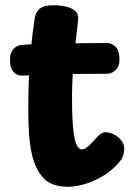

<svg xmlns="http://www.w3.org/2000/svg" viewBox="-20 -706 521 734"><path d="M112.6 -635.9Q116.1 -659 131.7 -672.5Q147.3 -686 184.8 -686Q210 -686 232.8 -680.7Q255.6 -675.4 268.8 -662.9Q282 -650.4 278.4 -627.1Q272 -574.8 266.1 -519.3Q260.2 -463.8 257.2 -405.4Q254.2 -347 255.8 -285Q257.6 -220.7 263.1 -188.4Q268.6 -156.1 276.6 -145.4Q284.6 -134.8 292.9 -134.8Q301.9 -134.8 313.2 -143.6Q324.4 -152.3 334.8 -163.7Q345.2 -175.1 351.2 -182.1Q357.2 -189.1 365.5 -194.7Q373.8 -200.3 385.4 -200.3Q399.8 -200.3 416 -192Q432.2 -183.7 443.7 -169.4Q455.1 -155.1 455.1 -136.1Q455.1 -129.1 451.2 -112.6Q447.3 -96 423 -72Q396 -45.2 363.2 -27.2Q330.3 -9.2 298.4 -0.6Q266.4 8 240.6 8Q176.7 8 146.1 -25.2Q115.4 -58.3 102.1 -115.4Q92.8 -159.4 90.4 -201.2Q88.1 -243 88.1 -288Q88.1 -349 90.3 -405.8Q92.6 -462.6 98.2 -519.5Q103.8 -576.4 112.6 -635.9ZM64.4 -417Q45.4 -416 31.8 -430.8Q18.2 -445.7 18.2 -476.1Q18.2 -504.8 31.8 -519.1Q45.4 -533.4 64.4 -534.4Q90.4 -536.4 129.1 -537.9Q167.7 -539.4 212.3 -539.9Q256.9 -540.4 303 -540.9Q349.1 -541.4 390.1 -541.4Q407.1 -541.4 421.8 -527.1Q436.6 -512.8 436.8 -479Q436.8 -450.9 421.4 -437.4Q406.1 -424 390.1 -424Q348.1 -424 307.6 -423.5Q267.1 -423 227.3 -422.5Q187.4 -422 146.9 -420.5Q106.4 -419 64.4 -417Z"/></svg>

Font: Playpen Sans Thai
Style: Regular
Weight: 400
Designer: Sirin Gunkloy, Laura Meseguer, Veronika Burian, José Scaglione
Foundry: TypeTogether
Version: Version 2.000